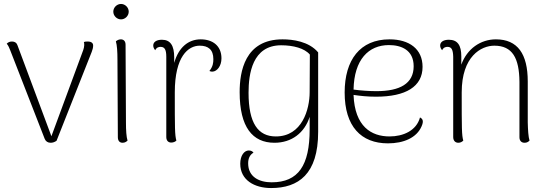

<svg xmlns="http://www.w3.org/2000/svg" viewBox="-20 -713 2777 971"><path d="M424 -503C416 -503 410 -503 404 -500C406 -496 406 -489 406 -484C406 -477 403 -466 401 -460L240 -24L68 -485C64 -497 54 -503 41 -503C30 -503 22 -500 14 -492C21 -485 29 -467 32 -458L206 -11C211 2 222 9 236 9C246 9 256 6 266 -1L444 -451C448 -461 451 -473 451 -481C452 -495 442 -503 424 -503Z M592 -615C613 -615 631 -633 631 -654C631 -675 613 -693 592 -693C571 -693 553 -675 553 -654C553 -633 571 -615 592 -615ZM617 -94 615 -487C615 -504 606 -514 591 -514C579 -514 571 -508 566 -504C572 -484 574 -451 574 -412L576 -19C576 -1 585 9 600 9C612 9 620 3 625 -2C619 -21 617 -54 617 -94Z M995 -514C932 -514 883 -473 861 -395V-423C861 -482 842 -512 799 -512C772 -512 755 -501 755 -483C755 -475 758 -467 765 -459C772 -474 784 -476 792 -476C812 -476 821 -463 821 -426V-20C821 -2 831 8 846 8C858 8 867 3 872 -2C864 -30 864 -65 864 -246C864 -428 932 -482 990 -482C1033 -482 1059 -462 1059 -414C1059 -395 1057 -377 1039 -354C1043 -352 1049 -350 1057 -351C1077 -353 1100 -378 1100 -418C1100 -481 1056 -514 995 -514Z M1351 238C1489 238 1589 168 1589 -46V-448C1542 -504 1460 -514 1409 -514C1217 -514 1192 -349 1192 -247C1192 -70 1257 9 1368 9C1455 9 1520 -41 1546 -122V-58C1546 123 1489 209 1354 209C1291 209 1235 182 1235 113C1235 89 1243 70 1262 59C1257 52 1249 48 1238 48C1215 48 1195 74 1195 115C1195 198 1267 238 1351 238ZM1375 -23C1285 -23 1237 -90 1237 -244C1237 -339 1256 -484 1402 -484C1463 -484 1520 -469 1547 -437L1546 -247C1546 -160 1508 -23 1375 -23Z M2104 -119C2086 -52 2019 -23 1950 -23C1858 -23 1774 -73 1768 -233C1802 -228 1837 -224 1882 -224C2032 -224 2117 -275 2117 -375C2117 -465 2050 -514 1950 -514C1801 -514 1723 -410 1723 -245C1723 -74 1806 12 1942 12C2021 12 2087 -16 2112 -74C2125 -103 2116 -113 2104 -119ZM1947 -485C2008 -485 2072 -461 2072 -378C2072 -290 2002 -252 1884 -252C1849 -252 1804 -255 1768 -260C1771 -412 1844 -485 1947 -485Z M2649 -94V-301C2649 -440 2598 -514 2488 -514C2411 -514 2342 -467 2313 -386V-428C2313 -484 2294 -512 2250 -512C2223 -512 2206 -501 2206 -483C2206 -475 2209 -467 2216 -459C2223 -474 2235 -476 2243 -476C2263 -476 2271 -463 2272 -426V-20C2272 -2 2282 9 2298 9C2310 9 2318 3 2323 -2C2315 -29 2315 -64 2315 -246C2315 -428 2413 -482 2480 -482C2571 -482 2606 -420 2607 -299V-19C2607 -1 2617 9 2633 9C2645 9 2652 4 2658 -2C2652 -21 2650 -55 2649 -94Z"/></svg>

Font: Arima Koshi ExtraLight
Style: Regular
Weight: 275
Designer: Joana Correia and Natanael Gama
Foundry: NDISCOVER
Version: Version 1.019;PS 001.019;hotconv 1.0.88;makeotf.lib2.5.64775